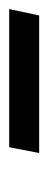

<svg xmlns="http://www.w3.org/2000/svg" viewBox="60 -90 106 422"><g transform="rotate(90 113.0 121.0)"><path d="M225.6 153.8H-78.1L-64 87.9H238.3Z"/></g></svg>

Font: Charis SIL Afr
Style: Italic
Weight: 400
Italic angle: -11°
Foundry: SIL International
Version: Version 5.000